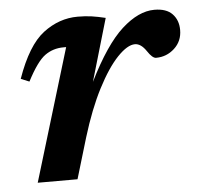

<svg xmlns="http://www.w3.org/2000/svg" viewBox="-40 -483 546 524"><g transform="rotate(-5 233.0 -221.0)"><path d="M152.5 -362H145Q116.5 -362 94.2 -346Q72 -330 44.5 -277L21.5 -286.5Q53 -376 96.5 -409Q140 -442 191 -442Q212 -442 229.2 -439.5Q246.5 -437 267 -432L217 -261Q265.5 -359 311.5 -400.8Q357.5 -442.5 401 -442.5Q434 -442.5 450.2 -425.5Q466.5 -408.5 466.5 -381.5Q466.5 -351 445 -331.2Q423.5 -311.5 394.5 -311.5Q384.5 -311.5 371 -332Q356.5 -353.5 340 -353.5Q319.5 -353.5 292 -324.8Q264.5 -296 236.5 -241.8Q208.5 -187.5 185.5 -112L152 0H43Z"/></g></svg>

Font: Newsreader Text SemiBold
Style: Italic
Weight: 600
Italic angle: -17°
Designer: Hugues Gentile
Foundry: Production Type
Version: Version 1.001